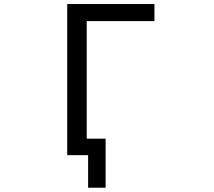

<svg xmlns="http://www.w3.org/2000/svg" viewBox="-20 -752 1040 933"><path d="M365.2 2H306.6V-732.4H730.5V-649.4H401.4V-78.1H493.2V160.2H408.2V2H395.5Z"/></svg>

Font: GenEi Gothic M Regular
Style: Regular
Weight: 400
Designer: o_tamon (Modified); [Source Han Sans]
Ryoko NISHIZUKA  (kana & ideographs); Paul D. Hunt (Latin, Greek & Cyrillic); Wenl
Version: Version 1.1a;Original Version 1.004